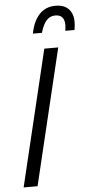

<svg xmlns="http://www.w3.org/2000/svg" viewBox="-60 -940 472 975"><g transform="rotate(-5 175.5 -452.5)"><path d="M20 0 186 -693H257L91 0ZM135 -774Q146 -835 178 -870Q210 -905 261 -905Q305 -905 328 -881Q351 -857 351 -815Q351 -806 350 -795.5Q349 -785 347 -774H300Q303 -791 303 -803Q303 -856 256 -856Q228 -856 210 -835Q192 -814 181 -774Z"/></g></svg>

Font: Ubuntu Sans Condensed
Style: Italic
Weight: 400
Width: 3
Italic angle: -13.5°
Designer: Dalton Maag Ltd
Foundry: Dalton Maag Ltd
Version: Version 1.006; ttfautohint (v1.8.4.7-5d5b)